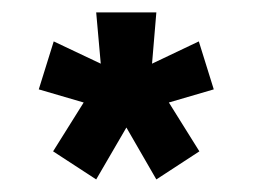

<svg xmlns="http://www.w3.org/2000/svg" viewBox="-20 -741 404 307"><path d="M64.9 -499 113.8 -577.1 42 -598.1 65.9 -674.8 141.1 -639.2 133.8 -721.2H230L223.1 -639.2L297.9 -674.8L321.8 -598.1L250 -577.1L298.8 -499L230 -454.1L182.1 -537.1L133.8 -454.1Z"/></svg>

Font: Rawline Black
Style: Regular
Weight: 900
Designer: Matt McInerney, Pablo Impallari, Rodrigo Fuenzalida
Foundry: Matt McInerney, Pablo Impallari, Rodrigo Fuenzalida
Version: Version 4.020;PS 004.020;hotconv 1.0.88;makeotf.lib2.5.64775